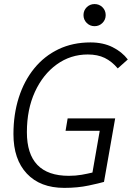

<svg xmlns="http://www.w3.org/2000/svg" viewBox="-20 -911 646 941"><path d="M294.9 9.8Q177.2 9.8 111.6 -60.1Q45.9 -129.9 45.9 -253.9Q45.9 -350.6 72 -432.6Q98.1 -514.6 147.5 -575.4Q196.8 -636.2 266.6 -669.7Q336.4 -703.1 423.3 -703.1Q485.4 -703.1 531.7 -679.9Q578.1 -656.7 606.4 -619.6L557.1 -575.7Q528.3 -609.9 493.4 -627Q458.5 -644 410.2 -644Q325.7 -644 258.1 -595.2Q190.4 -546.4 151.1 -460.7Q111.8 -375 111.8 -263.2Q111.8 -49.3 317.4 -49.3Q351.1 -49.3 380.1 -54.4Q409.2 -59.6 433.1 -65.4L468.8 -270H301.3L311.5 -330.6H544.4L489.7 -19.5Q468.3 -13.2 414.6 -1.7Q360.8 9.8 294.9 9.8ZM443.4 -782.7Q420.9 -782.7 405 -798.6Q389.2 -814.5 389.2 -836.9Q389.2 -859.9 405 -875.5Q420.9 -891.1 443.4 -891.1Q466.3 -891.1 482.2 -875.5Q498 -859.9 498 -836.9Q498 -814.5 482.2 -798.6Q466.3 -782.7 443.4 -782.7Z"/></svg>

Font: Cascadia Code PL Light
Style: Italic
Weight: 300
Italic angle: -10°
Monospace: yes
Designer: Aaron Bell
Foundry: Saja Typeworks
Version: Version 2404.023; ttfautohint (v1.8.4)